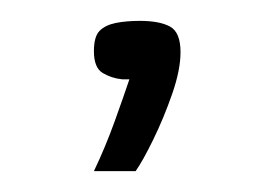

<svg xmlns="http://www.w3.org/2000/svg" viewBox="-20 -509 260 184"><path d="M70 -345Q81 -368 90 -393Q99 -418 104 -433Q103 -433 101 -433Q99 -433 97 -433Q87 -434 78.5 -439Q70 -444 70 -460Q70 -474 75.5 -479.5Q81 -485 91 -487Q101 -489 114 -489Q133 -489 143 -483.5Q153 -478 153 -459Q153 -442 145 -419Q137 -396 127 -375.5Q117 -355 110 -345Z"/></svg>

Font: Genos
Style: Regular
Weight: 400
Designer: Robert E. Leuschke
Foundry: Robert E. Leuschke
Version: Version 1.010